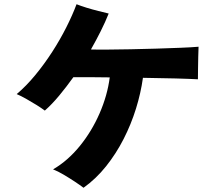

<svg xmlns="http://www.w3.org/2000/svg" viewBox="-20 -823 1040 908"><path d="M375 65Q358 52 333 35.5Q308 19 281 3Q254 -13 231 -22Q301 -63 357.5 -132.5Q414 -202 451 -287Q488 -372 499 -457Q449 -458 404.5 -458Q360 -458 327 -458Q294 -412 260 -371Q226 -330 192 -300Q176 -312 152 -327Q128 -342 103 -356Q78 -370 59 -378Q104 -416 146.5 -467.5Q189 -519 226.5 -577Q264 -635 293.5 -693.5Q323 -752 342 -803Q362 -795 389.5 -786.5Q417 -778 445.5 -771Q474 -764 494 -759Q478 -719 456.5 -676Q435 -633 410 -589Q440 -588 489.5 -588.5Q539 -589 598.5 -590Q658 -591 718.5 -593Q779 -595 832 -597Q885 -599 919 -602Q918 -583 917.5 -553.5Q917 -524 916.5 -495Q916 -466 916 -448Q882 -450 810.5 -452Q739 -454 656 -455Q646 -383 623 -309Q600 -235 564.5 -165.5Q529 -96 481.5 -36.5Q434 23 375 65Z"/></svg>

Font: Zen Kaku Gothic Antique Black
Style: Regular
Weight: 900
Designer: Yoshimichi Ohira
Foundry: Positype
Version: Version 1.001